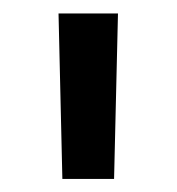

<svg xmlns="http://www.w3.org/2000/svg" viewBox="-20 -743 267 290"><path d="M74.2 -472.7H152.3L158.2 -722.7H68.4Z"/></svg>

Font: Giphurs SC
Style: Regular
Weight: 400
Version: Version 0.920